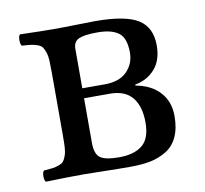

<svg xmlns="http://www.w3.org/2000/svg" viewBox="-57 -492 593 556"><g transform="rotate(-10 239.5 -214.5)"><path d="M186 -361.8V-246.1H252Q295.4 -246.1 317.6 -268.8Q339.8 -291.5 339.8 -324.2Q339.8 -366.7 319.3 -382.3Q298.8 -397.9 256.8 -397.9Q218.8 -397.9 202.4 -390.6Q186 -383.3 186 -361.8ZM262.2 -216.8H186V-85.9Q186 -52.7 201.2 -41.7Q216.3 -30.8 256.8 -30.8Q300.8 -30.8 325 -50.3Q349.1 -69.8 349.1 -117.2Q349.1 -164.1 327.9 -190.4Q306.6 -216.8 262.2 -216.8ZM35.2 2Q30.8 -2.4 30.8 -14.4Q30.8 -26.4 35.2 -30.8Q53.2 -32.2 62 -33.4Q70.8 -34.7 80.6 -38.3Q90.3 -42 94.2 -47.1Q98.1 -52.2 101.8 -62.7Q105.5 -73.2 106.2 -86.9Q106.9 -100.6 106.9 -122.1V-307.1Q106.9 -328.6 106.2 -342.3Q105.5 -356 101.8 -366.5Q98.1 -377 94.2 -382.3Q90.3 -387.7 80.6 -391.1Q70.8 -394.5 61.8 -395.8Q52.7 -397 35.2 -397.9Q30.8 -402.3 30.8 -414.6Q30.8 -426.8 35.2 -431.2Q101.6 -429.2 146 -429.2Q168 -429.2 201.7 -430.2Q235.4 -431.2 255.9 -431.2Q345.2 -431.2 382.6 -407.7Q419.9 -384.3 419.9 -331.1Q419.9 -288.1 397.7 -262.5Q375.5 -236.8 338.9 -230V-227.1Q384.8 -218.8 409.9 -190.9Q435.1 -163.1 435.1 -121.1Q435.1 -85 423.8 -60.3Q412.6 -35.6 391.4 -22.2Q370.1 -8.8 344.5 -3.4Q318.8 2 284.2 2Q247.1 2 204.3 1Q161.6 0 147 0Q101.6 0 35.2 2Z"/></g></svg>

Font: Common Serif
Style: Regular
Weight: 400
Designer: Philipp H. Poll, Khaled Hosny
Foundry: Stefan Peev, Context Ltd.
Version: Version 1.026